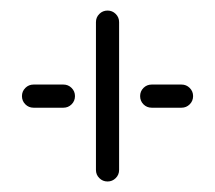

<svg xmlns="http://www.w3.org/2000/svg" viewBox="-20 -444 413 369"><path d="M22.2 -259.3Q22.2 -268.5 28.7 -275Q35.2 -281.5 44.4 -281.5H101.9Q111.1 -281.5 117.6 -275Q124.1 -268.5 124.1 -259.3Q124.1 -250 117.6 -243.5Q111.1 -237 101.9 -237H44.4Q35.2 -237 28.7 -243.5Q22.2 -250 22.2 -259.3ZM186.7 -95.2Q177.4 -95.2 170.9 -101.7Q164.4 -108.1 164.4 -117.4V-401.5Q164.4 -410.7 170.9 -417.2Q177.4 -423.7 186.7 -423.7Q195.9 -423.7 202.4 -417.2Q208.9 -410.7 208.9 -401.5V-117.4Q208.9 -108.1 202.4 -101.7Q195.9 -95.2 186.7 -95.2ZM249.3 -259.3Q249.3 -268.5 255.7 -275Q262.2 -281.5 271.5 -281.5H328.9Q338.1 -281.5 344.6 -275Q351.1 -268.5 351.1 -259.3Q351.1 -250 344.6 -243.5Q338.1 -237 328.9 -237H271.5Q262.2 -237 255.7 -243.5Q249.3 -250 249.3 -259.3Z"/></svg>

Font: 26F Galaxy Hebrew
Style: Regular
Weight: 400
Designer: C₂₉H₂₅N₃O₅
Version: Version 1.000